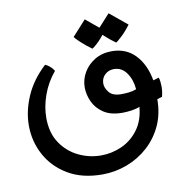

<svg xmlns="http://www.w3.org/2000/svg" viewBox="-79 -638 839 861"><g transform="rotate(-10 340.0 -207.5)"><path d="M319.3 146Q227.5 146 163.3 107.9Q99.1 69.8 65.4 7.6Q31.7 -54.7 31.7 -127Q31.7 -192.4 60.8 -259.5Q89.8 -326.7 150.4 -382.8Q161.1 -379.4 172.1 -369.6Q183.1 -359.9 189.9 -348.6Q152.8 -304.2 133.8 -251.2Q114.7 -198.2 114.7 -147Q114.7 -78.6 146 -32.2Q177.2 14.2 226.1 37.6Q274.9 61 328.1 61Q377.4 61 422.6 40.8Q467.8 20.5 498.5 -20.8Q529.3 -62 534.7 -124Q520 -117.2 497.3 -114Q474.6 -110.8 456.1 -110.8Q402.3 -110.8 369.9 -132.6Q337.4 -154.3 322.8 -187Q308.1 -219.7 308.1 -252Q308.1 -287.6 326.4 -319.3Q344.7 -351.1 377.9 -371.1Q411.1 -391.1 455.1 -391.1Q521 -391.1 562.5 -346.9Q604 -302.7 616.7 -230L642.6 -237.8Q645.5 -231 647 -218Q648.4 -205.1 648.4 -193.8Q648.4 -187.5 647.2 -176Q646 -164.6 642.1 -150.4L619.6 -143.6Q619.6 -77.1 595 -23.9Q570.3 29.3 527.8 67.4Q485.4 105.5 431.4 125.7Q377.4 146 319.3 146ZM465.3 -193.8Q481.9 -193.8 499.5 -195.8Q517.1 -197.8 533.7 -204.1Q530.3 -247.6 508.5 -279.1Q486.8 -310.5 450.7 -310.5Q426.8 -310.5 409.9 -294.7Q393.1 -278.8 393.1 -254.4Q393.1 -234.9 409.4 -214.4Q425.8 -193.8 465.3 -193.8ZM481.9 -425.8Q456.1 -444.3 433.8 -464.8Q411.6 -485.4 408.7 -492.2L471.2 -561L550.8 -495.6Q530.8 -468.3 509 -448Q487.3 -427.7 481.9 -425.8ZM372.1 -417.5Q346.2 -436 324.2 -456.3Q302.2 -476.6 298.8 -483.9L361.3 -552.7L440.9 -486.8Q413.6 -452.1 395.5 -435.5Q377.4 -418.9 372.1 -417.5Z"/></g></svg>

Font: Harmattan
Style: Bold
Weight: 700
Designer: George W. Nuss III and SIL International
Foundry: SIL International
Version: Version 4.000